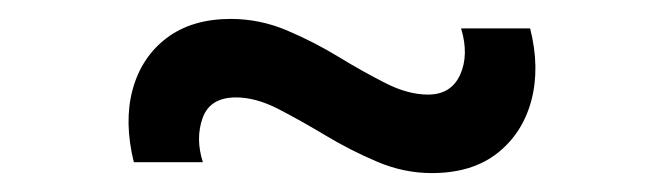

<svg xmlns="http://www.w3.org/2000/svg" viewBox="-20 -416 702 203"><path d="M436.5 -233Q407 -233 378.8 -245Q350.5 -257 324.2 -272.8Q298 -288.5 274.2 -300.8Q250.5 -313 229.5 -313Q202 -313 194.2 -291.2Q186.5 -269.5 194.5 -244.5H121.5Q111 -287 120.2 -321.2Q129.5 -355.5 156.2 -375.8Q183 -396 224 -396Q254.5 -396 283 -384Q311.5 -372 337.8 -356Q364 -340 387.8 -328Q411.5 -316 432.5 -316Q457 -316 466.5 -337Q476 -358 467.5 -386H540.5Q551 -344.5 541.8 -309.8Q532.5 -275 505.8 -254Q479 -233 436.5 -233Z"/></svg>

Font: Manrope ExtraLight
Style: Regular
Weight: 400
Version: Version 4.504